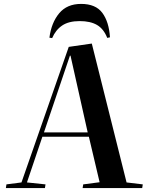

<svg xmlns="http://www.w3.org/2000/svg" viewBox="-20 -963 756 983"><path d="M450 -740 628 -29 711 -19 708 0H403L406 -19L490 -30L435 -263H197L118 -29L213 -19L210 0H10L13 -19L90 -29L332 -723ZM205 -285H429L341 -678H338ZM529 -769Q511 -815 477 -835Q443 -855 388 -855Q332 -855 298.5 -832.5Q265 -810 247 -768L233 -770Q243 -847 283 -895Q323 -943 395 -943Q470 -943 504 -897Q538 -851 543 -772Z"/></svg>

Font: Literata 72pt SemiBold
Style: Italic
Weight: 600
Italic angle: -2°
Designer: Latin by Veronika Burian and Jose Scaglione. Greek by Irene Vlachou. Cyrillic by Vera Evstafieva
Foundry: TypeTogether
Version: Version 3.002